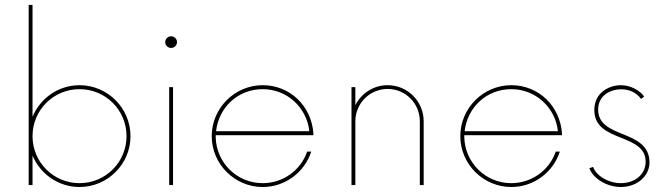

<svg xmlns="http://www.w3.org/2000/svg" viewBox="-20 -750 2704 778"><path d="M302.2 -404.8C216.8 -404.8 143.1 -352.1 111.8 -276.9V-730H96.2V0H111.8V-119.6C143.1 -44.9 216.8 7.8 302.2 7.8C416 7.8 508.8 -85 508.8 -198.2C508.8 -312 416 -404.8 302.2 -404.8ZM302.2 -7.8C196.8 -7.8 111.8 -92.8 111.8 -198.2C111.8 -304.2 196.8 -388.7 302.2 -388.7C407.7 -388.7 492.7 -304.2 492.7 -198.2C492.7 -92.8 407.7 -7.8 302.2 -7.8Z M673.3 -555.7C686 -555.7 697.3 -565.9 697.3 -579.6C697.3 -592.3 686 -603 673.3 -603C660.6 -603 649.4 -592.3 649.4 -579.6C649.4 -565.9 660.6 -555.7 673.3 -555.7ZM665.5 0H681.2V-397H665.5Z M1250 -202.1V-208C1242.7 -320.8 1154.8 -404.8 1044.4 -404.8C931.2 -404.8 837.9 -312 837.9 -198.2C837.9 -85 931.2 7.8 1044.4 7.8C1135.7 7.8 1214.4 -52.2 1241.2 -135.7H1224.6C1199.2 -61 1127.9 -7.8 1044.4 -7.8C940.4 -7.8 856.4 -90.3 854 -194.3V-202.1ZM1044.4 -388.7C1143.1 -388.7 1223.1 -314.5 1233.4 -218.3H855.5C866.7 -316.4 945.3 -388.7 1044.4 -388.7Z M1550.8 -404.8C1493.2 -404.8 1443.8 -371.6 1419.9 -323.7V-397H1404.3V0H1419.9V-258.8C1419.9 -331.1 1478.5 -389.6 1550.8 -389.6C1623 -389.6 1681.2 -331.1 1681.2 -258.8V0H1696.8V-258.8C1696.8 -338.9 1631.8 -404.8 1550.8 -404.8Z M2257.3 -202.1V-208C2250 -320.8 2162.1 -404.8 2051.8 -404.8C1938.5 -404.8 1845.2 -312 1845.2 -198.2C1845.2 -85 1938.5 7.8 2051.8 7.8C2143.1 7.8 2221.7 -52.2 2248.5 -135.7H2231.9C2206.5 -61 2135.3 -7.8 2051.8 -7.8C1947.8 -7.8 1863.8 -90.3 1861.3 -194.3V-202.1ZM2051.8 -388.7C2150.4 -388.7 2230.5 -314.5 2240.7 -218.3H1862.8C1874 -316.4 1952.6 -388.7 2051.8 -388.7Z M2496.1 7.8C2560.1 7.8 2611.8 -35.6 2611.8 -91.3C2611.8 -162.1 2556.2 -185.1 2502.4 -207C2452.1 -227.5 2403.8 -247.6 2403.8 -305.7C2403.8 -364.3 2454.1 -388.2 2497.6 -388.2C2527.8 -388.2 2558.6 -376 2577.6 -349.1L2590.3 -358.9C2572.8 -383.3 2535.6 -404.8 2496.1 -404.8C2450.7 -404.8 2388.2 -377 2388.2 -304.2C2388.2 -234.9 2443.8 -212.9 2497.6 -191.4C2547.4 -171.4 2596.2 -150.9 2596.2 -95.2C2596.2 -39.6 2548.3 -7.8 2496.1 -7.8C2445.8 -7.8 2396 -37.1 2383.3 -73.7L2368.2 -68.4C2384.3 -25.4 2439.5 7.8 2496.1 7.8Z"/></svg>

Font: Now Thin
Style: Regular
Weight: 100
Designer: Alfredo Marco Pradil
Foundry: Alfredo Marco Pradil
Version: Version 1.200;hotconv 1.0.109;makeotfexe 2.5.65596